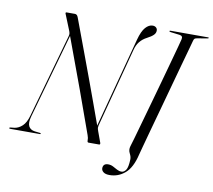

<svg xmlns="http://www.w3.org/2000/svg" viewBox="-119 -816 1199 1080"><g transform="rotate(10 480.5 -276.0)"><path d="M83 -89Q72.5 -51 82.2 -32.2Q92 -13.5 117 -10L148 -6.5Q152.5 -6 152.5 -3Q152.5 0 148.5 0H-18.5Q-27.5 0 -27.5 -3Q-27.5 -7 -21.5 -7.5L1.5 -10Q25.5 -13.5 45.8 -32.5Q66 -51.5 77 -90.5L211.5 -568Q215 -578.5 213.8 -586.5Q212.5 -594.5 209 -602.5L172.5 -693Q171 -700 177.5 -700H225.5Q238 -700 244 -682.5Q281 -583.5 310.5 -504.2Q340 -425 364.8 -357.8Q389.5 -290.5 412 -228.8Q434.5 -167 457.5 -103L594 -617.5Q607.5 -668 626.8 -689.5Q646 -711 667.5 -711Q680 -711 687.5 -704Q695 -697 694.5 -686.5Q694.5 -673 683.5 -661.8Q672.5 -650.5 647.5 -637.5Q598.5 -612.5 585 -559L465 -105Q463.5 -98.5 463.5 -92.2Q463.5 -86 468.5 -72.5L491.5 -9.5Q493.5 0 486.5 0H426Q418.5 0 419 -12Q419 -20 418 -25.2Q417 -30.5 413.5 -41Q375 -150 325.5 -285.8Q276 -421.5 219.5 -573ZM905.5 -666.5Q903.5 -658.5 892.5 -619Q881.5 -579.5 865 -520Q848.5 -460.5 829.5 -391Q810.5 -321.5 791.5 -252.5Q772.5 -183.5 756.2 -124.8Q740 -66 729.8 -27.8Q719.5 10.5 718 16.5Q700 93.5 661.5 126.2Q623 159 573.5 159Q550.5 159 538.8 150Q527 141 527 127.5Q528 101 556.5 101Q572 101 585.2 108Q598.5 115 610.8 121.8Q623 128.5 636 128.5Q651 128.5 661.8 112.8Q672.5 97 674 52Q674.5 37 664.8 18.8Q655 0.5 661.5 -21Q665 -31 675.8 -69Q686.5 -107 702.2 -162.8Q718 -218.5 736 -282.8Q754 -347 771.8 -411Q789.5 -475 804.5 -529.5Q819.5 -584 829.2 -619.8Q839 -655.5 840.5 -663Q845.5 -683.5 825 -686L772.5 -692.5Q765 -693.5 765.5 -697Q765.5 -700 770.5 -700H986Q989.5 -700 989.5 -697.5Q989.5 -694 983 -693.5L926.5 -684Q916.5 -682.5 912.2 -679.2Q908 -676 905.5 -666.5Z"/></g></svg>

Font: Fraunces 144pt Light
Style: Italic
Weight: 300
Italic angle: -16°
Version: Version 1.000;[0bf87f6ff]